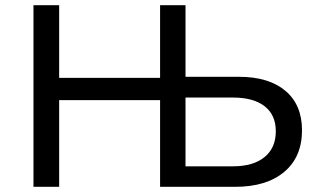

<svg xmlns="http://www.w3.org/2000/svg" viewBox="-20 -720 1220 740"><path d="M109 0V-700H208V-420H597V-700H695V-424H901Q1016 -424 1080 -370Q1144 -316 1144 -218Q1144 -115 1075.5 -57.5Q1007 0 887 0H597V-334H208V0ZM695 -79H878Q956 -79 999.5 -114.5Q1043 -150 1043 -214Q1043 -277 1000 -310.5Q957 -344 878 -344H695Z"/></svg>

Font: Montserrat Medium
Style: Regular
Weight: 500
Designer: Julieta Ulanovsky
Foundry: Julieta Ulanovsky
Version: Version 9.000; ttfautohint (v1.8.4.7-5d5b)